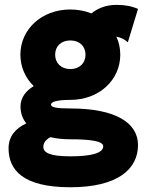

<svg xmlns="http://www.w3.org/2000/svg" viewBox="-20 -561 618 809"><path d="M65.9 -330.6C65.9 -278.8 86.9 -232.4 122.1 -198.2C89.8 -178.7 66.4 -150.4 66.4 -112.3C66.4 -84.5 75.2 -60.5 90.8 -41C45.4 -20 16.1 13.2 16.1 64C16.1 155.3 76.7 228 276.4 228C476.1 228 561.5 151.4 561.5 50.3C561.5 -43.9 466.8 -104 276.4 -104C216.3 -104 194.8 -108.9 194.8 -120.6C194.8 -131.8 219.7 -140.1 276.4 -140.1C397.5 -140.1 486.8 -223.6 486.8 -330.6C486.8 -357.9 481 -383.8 470.2 -406.7C490.2 -402.8 506.3 -394.5 518.6 -382.8L561.5 -523.4C535.2 -535.2 505.4 -540.5 471.2 -540.5C424.8 -540.5 390.1 -524.9 365.2 -504.4C338.4 -515.1 308.6 -521 276.4 -521C155.3 -521 65.9 -437.5 65.9 -330.6ZM212.4 -330.6C212.4 -365.7 237.3 -390.6 276.4 -390.6C315.4 -390.6 340.3 -365.7 340.3 -330.6C340.3 -295.4 315.4 -270 276.4 -270C237.3 -270 212.4 -295.4 212.4 -330.6ZM415 55.2C415 84.5 363.8 97.7 276.4 97.7C189 97.7 162.6 82 162.6 57.6C162.6 43.9 170.4 28.3 192.4 17.1C217.8 22.9 246.1 25.9 276.4 25.9C356 25.9 415 32.7 415 55.2Z"/></svg>

Font: Giphurs ExtraBold
Style: Regular
Weight: 800
Version: Version 1.000